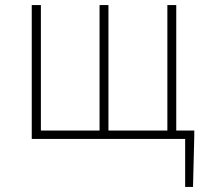

<svg xmlns="http://www.w3.org/2000/svg" viewBox="-20 -547 813 756"><path d="M105 0H709V189H740L745 -13V-33H674V-527H639V-33H407V-527H372V-33H141V-527H105Z"/></svg>

Font: Noto Sans CJK HK Thin
Style: Regular
Weight: 100
Designer: Ryoko NISHIZUKA 西塚涼子 (kana, bopomofo & ideographs); Paul D. Hunt (Latin, Greek & Cyrillic); Sandoll Communications 산돌커뮤니
Foundry: Adobe
Version: Version 2.004;hotconv 1.0.118;makeotfexe 2.5.65603